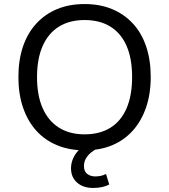

<svg xmlns="http://www.w3.org/2000/svg" viewBox="-20 -734 836 949"><path d="M398 9Q323 9 262.5 -16Q202 -41 159.5 -88Q117 -135 94 -202Q71 -269 71 -353Q71 -437 93.5 -503.5Q116 -570 159 -617Q202 -664 262 -689Q322 -714 398 -714Q474 -714 534 -689Q594 -664 637 -617.5Q680 -571 702.5 -504Q725 -437 725 -354Q725 -270 702 -203Q679 -136 636.5 -88.5Q594 -41 534 -16Q474 9 398 9ZM398 -70Q473 -70 525.5 -102.5Q578 -135 605.5 -198.5Q633 -262 633 -353Q633 -445 605.5 -507.5Q578 -570 525.5 -602.5Q473 -635 398 -635Q324 -635 271.5 -602.5Q219 -570 191 -507Q163 -444 163 -353Q163 -262 191 -199Q219 -136 271.5 -103Q324 -70 398 -70ZM440 195Q391 195 361 168.5Q331 142 331 98Q331 58 357.5 21.5Q384 -15 429 -37L461 0Q446 7 430.5 19.5Q415 32 405 49Q395 66 395 86Q395 114 411.5 126Q428 138 451 138Q464 138 477 135.5Q490 133 504 126L520 178Q505 186 485 190.5Q465 195 440 195Z"/></svg>

Font: Nunito Sans 9pt
Style: Regular
Weight: 400
Version: Version 3.101;gftools[0.9.27]